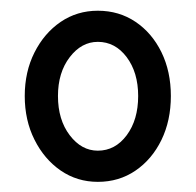

<svg xmlns="http://www.w3.org/2000/svg" viewBox="-20 -748 375 367"><path d="M167 -400.4Q127.4 -400.4 95.9 -422.1Q64.5 -443.8 45.9 -481Q27.3 -518.1 27.3 -564.5Q27.3 -610.8 45.9 -647.7Q64.5 -684.6 95.9 -706.1Q127.4 -727.5 167 -727.5Q207.5 -727.5 239 -706.3Q270.5 -685.1 288.6 -648.2Q306.6 -611.3 306.6 -564.5Q306.6 -517.6 288.6 -480.5Q270.5 -443.4 239 -421.9Q207.5 -400.4 167 -400.4ZM167 -460Q200.2 -460 222.2 -489.5Q244.1 -519 244.1 -564.5Q244.1 -609.4 222.2 -638.7Q200.2 -668 167 -668Q135.7 -668 113.3 -638.7Q90.8 -609.4 90.8 -564.5Q90.8 -519 113.3 -489.5Q135.7 -460 167 -460Z"/></svg>

Font: Reddit Sans Condensed
Style: Regular
Weight: 400
Designer: Stephen Hutchings
Foundry: Reddit
Version: Version 1.014